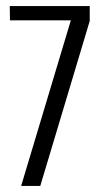

<svg xmlns="http://www.w3.org/2000/svg" viewBox="-20 -611 339 631"><path d="M49.5 0 212.8 -544.1H12.8L12.1 -591H274.9V-542.1L112.4 0Z"/></svg>

Font: Alumni Sans Thin
Style: Regular
Weight: 100
Designer: Robert E. Leuschke
Foundry: Robert E. Leuschke
Version: Version 1.018